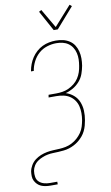

<svg xmlns="http://www.w3.org/2000/svg" viewBox="-125 -1023 747 1296"><g transform="rotate(-10 248.5 -375.0)"><path d="M315 -815 239 -954 256 -963 332 -833 450 -965 464 -953 343 -815ZM111 215Q95 215 78.5 212.5Q62 210 48 204Q34 198 23 187Q12 176 5 162Q-2 148 -2.5 131.5Q-3 115 -1 99Q3 77 15 57Q27 37 45 23Q63 9 84.5 0.5Q106 -8 127.5 -12Q149 -16 171 -17Q193 -18 214 -19Q235 -20 257 -24.5Q279 -29 299.5 -39.5Q320 -50 337.5 -65.5Q355 -81 368 -100Q381 -119 387.5 -140Q394 -161 398 -183Q402 -207 402 -231.5Q402 -256 396.5 -278.5Q391 -301 378 -319.5Q365 -338 346 -350.5Q327 -363 303 -368Q279 -373 255 -373H202L205 -391H258Q279 -391 301 -394.5Q323 -398 343.5 -407.5Q364 -417 382 -431.5Q400 -446 412.5 -465Q425 -484 432 -505Q439 -526 442 -547Q446 -570 446.5 -592Q447 -614 442 -635Q437 -656 426 -673.5Q415 -691 398 -703Q381 -715 360 -720Q339 -725 316 -725Q285 -725 253 -715Q221 -705 196 -683Q171 -661 155.5 -630.5Q140 -600 135 -569V-567H116V-570Q120 -593 128.5 -615.5Q137 -638 150.5 -658.5Q164 -679 183 -696Q202 -713 224 -723.5Q246 -734 269.5 -738.5Q293 -743 316 -743Q342 -743 365.5 -737.5Q389 -732 409 -719Q429 -706 441.5 -686.5Q454 -667 460 -643.5Q466 -620 466 -595Q466 -570 462 -545Q457 -518 447.5 -491Q438 -464 418.5 -441.5Q399 -419 373.5 -404Q348 -389 321 -382Q350 -373 373.5 -353Q397 -333 408.5 -304.5Q420 -276 421.5 -244Q423 -212 417 -179Q414 -161 409 -143Q404 -125 395.5 -107.5Q387 -90 374 -74.5Q361 -59 345.5 -46.5Q330 -34 312.5 -25Q295 -16 277.5 -10.5Q260 -5 241 -3Q222 -1 204 0Q186 1 167 1.5Q148 2 130 5.5Q112 9 94 16Q76 23 59.5 34.5Q43 46 32.5 63Q22 80 19 98Q16 119 19.5 139.5Q23 160 37 173Q51 186 70.5 191.5Q90 197 111 197H161V215Z"/></g></svg>

Font: Iosevka Curly Thin
Style: Italic
Weight: 100
Italic angle: -9°
Monospace: yes
Designer: Belleve Invis
Foundry: Belleve Invis
Version: Version 22.1.2; ttfautohint (v1.8.4)